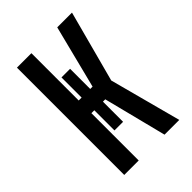

<svg xmlns="http://www.w3.org/2000/svg" viewBox="-215 -832 930 930"><g transform="rotate(-45 250.0 -367.5)"><path d="M76 0V-735H175V-411H195V-549H254V-411H270L352 -735H453L355 -368L453 0H352L288 -253L270 -324H254V-186H195V-324H175V0Z"/></g></svg>

Font: Zed Sans Semibold
Style: Regular
Weight: 600
Designer: Belleve Invis
Foundry: Belleve Invis
Version: Version 1.0.0; ttfautohint (v1.8.4)